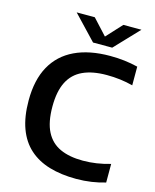

<svg xmlns="http://www.w3.org/2000/svg" viewBox="-137 -1040 924 1142"><g transform="rotate(15 324.5 -469.0)"><path d="M443.5 9.5Q350.5 9.5 277.5 -12.2Q204.5 -34 153.8 -79.5Q103 -125 76.5 -196.8Q50 -268.5 50 -368.5Q50 -495.5 97 -580Q144 -664.5 233.5 -707Q323 -749.5 451 -749.5Q497 -749.5 539 -744.5Q581 -739.5 622 -729.5V-614.5Q583.5 -624.5 543.5 -629.5Q503.5 -634.5 460.5 -634.5Q372.5 -634.5 313.8 -607.2Q255 -580 225.5 -521.8Q196 -463.5 196 -370.5Q196 -274 225.8 -216Q255.5 -158 312.8 -131.8Q370 -105.5 453.5 -105.5Q497 -105.5 538 -111.8Q579 -118 622 -130.5V-16Q582.5 -4 537 2.8Q491.5 9.5 443.5 9.5ZM331 -800 190.5 -948H302L403 -838.5H377L478 -948H589.5L449 -800Z"/></g></svg>

Font: Encode Sans SemiExpanded SemiBold
Style: Regular
Weight: 600
Width: 6
Designer: Multiple Designers
Foundry: Impallari Type
Version: Version 3.002